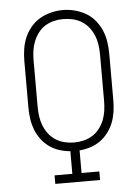

<svg xmlns="http://www.w3.org/2000/svg" viewBox="-53 -787 606 829"><g transform="rotate(-5 250.0 -372.5)"><path d="M153 0V-37H230V-135Q206 -137 182.5 -144.5Q159 -152 139.5 -166Q120 -180 105 -200Q90 -220 81.5 -242.5Q73 -265 69.5 -289Q66 -313 66 -338V-540Q66 -566 70 -592Q74 -618 84 -641.5Q94 -665 111 -685.5Q128 -706 150.5 -719Q173 -732 198.5 -738.5Q224 -745 250 -745Q276 -745 301.5 -738.5Q327 -732 349.5 -719Q372 -706 389 -685.5Q406 -665 416 -641.5Q426 -618 430 -592Q434 -566 434 -540V-338Q434 -313 430.5 -289Q427 -265 418.5 -242.5Q410 -220 395 -200Q380 -180 360.5 -166Q341 -152 317.5 -144.5Q294 -137 270 -135V-37H347V0ZM250 -171Q271 -171 291.5 -176Q312 -181 329.5 -192Q347 -203 360 -220Q373 -237 380.5 -256Q388 -275 391 -296Q394 -317 394 -338V-540Q394 -561 391 -582Q388 -603 380 -622.5Q372 -642 359 -658.5Q346 -675 328 -686Q310 -697 289.5 -701.5Q269 -706 248 -706Q227 -706 207 -701Q187 -696 169.5 -685Q152 -674 139.5 -657Q127 -640 119.5 -621Q112 -602 109 -581.5Q106 -561 106 -540V-338Q106 -317 109 -296Q112 -275 119.5 -256Q127 -237 140 -220Q153 -203 170.5 -192Q188 -181 208.5 -176Q229 -171 250 -171Z"/></g></svg>

Font: Iosevka Slab Extralight
Style: Regular
Weight: 200
Monospace: yes
Designer: Belleve Invis
Foundry: Belleve Invis
Version: Version 11.1.1; ttfautohint (v1.8.3)